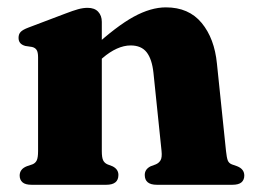

<svg xmlns="http://www.w3.org/2000/svg" viewBox="-20 -512 704 532"><path d="M262.1 -451.5V-93.3Q262.1 -75.4 265.8 -67.8Q269.5 -60.2 277.8 -56.6L291.8 -51.2Q308.1 -43.1 308.1 -27.2Q308.1 0 274.6 0H67.4Q50.2 0 42.4 -6.8Q34.5 -13.7 34.5 -25.6Q34.5 -34.4 39.3 -40.8Q44 -47.3 54.6 -51.5L69.8 -56.6Q78.1 -59.9 81.8 -67.6Q85.5 -75.3 85.5 -93.2V-353Q85.5 -367.5 81.4 -373.7Q77.3 -379.9 68.7 -381.9L50.1 -384.7Q40.2 -387.5 35.8 -393.1Q31.4 -398.6 31.4 -407.2Q31.4 -417.4 37.2 -423.5Q42.9 -429.6 58.7 -435.6L160.1 -474Q182.4 -482.6 196.2 -486.4Q210.1 -490.3 222.8 -490.3Q242.1 -490.3 252.1 -479.4Q262.1 -468.6 262.1 -451.5ZM245.3 -334.7 218.7 -362.7 236 -378.4Q302.8 -439.6 350.4 -465.6Q398 -491.6 439.6 -491.6Q503.1 -491.6 538.7 -448.5Q574.3 -405.5 581.1 -335.6L606.2 -93.9Q608.1 -75.7 611 -67.7Q614 -59.8 622.5 -56.5L636.8 -51.5Q647.4 -47.3 652.1 -40.8Q656.9 -34.4 656.9 -25.6Q656.9 -13.7 649.1 -6.8Q641.3 0 624 0H414.6Q381.1 0 381.1 -27.2Q381.1 -43.1 397.3 -51.2L411.7 -56.6Q420.3 -60.2 424.9 -68Q429.5 -75.8 427.6 -93.9L405.2 -310.2Q401.2 -348.1 386.4 -367.1Q371.6 -386.1 341.9 -386.1Q323.6 -386.1 303.7 -377.2Q283.9 -368.2 264.2 -351.2Z"/></svg>

Font: Fraunces
Style: Regular
Weight: 900
Version: Version 1.000;[b76b70a41]